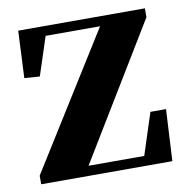

<svg xmlns="http://www.w3.org/2000/svg" viewBox="-67 -611 659 675"><g transform="rotate(-10 263.0 -273.0)"><path d="M449.2 -184.1H504.9L495.1 0H26.9V-30.8L327.1 -511.2H132.8L87.9 -374L33.2 -377.9L41 -545.9H493.2V-514.2L202.1 -35.2H400.9Z"/></g></svg>

Font: Source Han Serif JP Heavy
Style: Regular
Weight: 900
Designer: Ryoko NISHIZUKA  (kana & ideographs); Frank Grießhammer (Latin, Greek & Cyrillic); Wenlong ZHANG  (bopomofo); Sandoll Co
Foundry: Adobe Systems Incorporated
Version: Version 1.001;PS 1.001;hotconv 16.6.54;makeotf.lib2.5.65590